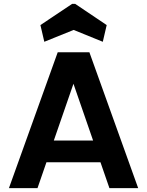

<svg xmlns="http://www.w3.org/2000/svg" viewBox="-20 -968 756 988"><path d="M208 -753 188 -839 351 -948H367L529 -839L509 -753L359 -814ZM497 -133H219L173 0H26L277 -699H440L691 0H543ZM459 -245 358 -537 257 -245Z"/></svg>

Font: Fz Poppins SemBd
Style: Regular
Weight: 600
Designer: Ninad Kale (Devanagari), Jonny Pinhorn (Latin)
Foundry: Indian Type Foundry
Version: Vit hóa bi Vntype.Com & FontZin.Com